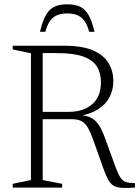

<svg xmlns="http://www.w3.org/2000/svg" viewBox="-20 -894 663 915"><path d="M308.5 -361Q376 -361 418.5 -396.5Q461 -432 461 -503Q461 -546.5 441.5 -577.5Q422 -608.5 376.2 -624.8Q330.5 -641 251 -641H135.5L128 -676H286Q371.5 -676 422.8 -654Q474 -632 497 -593.8Q520 -555.5 520 -507.5Q520 -465 501.8 -430.8Q483.5 -396.5 447.8 -373.5Q412 -350.5 359 -341.5V-345.5Q392 -344 413.2 -333.2Q434.5 -322.5 450 -299.8Q465.5 -277 479.5 -238.5L531 -97Q543.5 -63.5 554.5 -47.2Q565.5 -31 581.2 -26.2Q597 -21.5 623 -21.5V0Q584.5 2.5 560.8 1.2Q537 0 522 -8.8Q507 -17.5 496 -37Q485 -56.5 473 -90L425.5 -224Q411.5 -263.5 398.5 -285.8Q385.5 -308 368 -317Q350.5 -326 321.5 -326H142.5L138 -361ZM183.5 -676V-36L276 -18V0H40.5V-18L127.5 -36V-640L40.5 -658.5V-676ZM300.5 -830Q257.5 -830 233 -810Q208.5 -790 196 -742.5H170.5Q183 -794.5 199.2 -822.8Q215.5 -851 239.8 -862.2Q264 -873.5 300.5 -873.5Q337 -873.5 361.2 -862.2Q385.5 -851 401.8 -822.8Q418 -794.5 430.5 -742.5H405Q392.5 -790 368 -810Q343.5 -830 300.5 -830Z"/></svg>

Font: Newsreader 16pt Light
Style: Regular
Weight: 300
Designer: Hugues Gentile
Foundry: Production Type
Version: Version 1.003